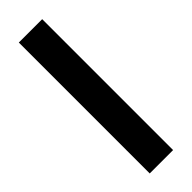

<svg xmlns="http://www.w3.org/2000/svg" viewBox="-248 -742 755 755"><g transform="rotate(-45 130.0 -364.0)"><path d="M64 -728H194V0H64Z"/></g></svg>

Font: Murecho Thin Medium
Style: Regular
Weight: 500
Version: Version 1.010